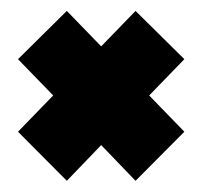

<svg xmlns="http://www.w3.org/2000/svg" viewBox="-20 -415 363 352"><path d="M228.5 -83.5 165.5 -149 102.5 -83.5 13 -173.5 77.5 -240 13 -306.5 102.5 -395 165.5 -330 228.5 -395 318 -306.5 253.5 -240 318 -173.5Z"/></svg>

Font: Anybody Black
Style: Regular
Weight: 900
Designer: Tyler Finck
Foundry: Etcetera Type Company
Version: Version 1.010; ttfautohint (v1.8.3) -l 8 -r 50 -G 200 -x 14 